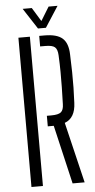

<svg xmlns="http://www.w3.org/2000/svg" viewBox="-62 -989 508 1025"><g transform="rotate(-5 191.5 -476.0)"><path d="M284.5 0 211 -315H179V-371.5H203Q240.5 -371.5 254.8 -383.2Q269 -395 269.5 -426Q271 -476.5 271.8 -517Q272.5 -557.5 272.2 -597.8Q272 -638 269.5 -688.5Q268 -720 254.2 -731.8Q240.5 -743.5 204 -743.5H175.5V-800H204Q270 -800 299.8 -773.8Q329.5 -747.5 331 -687Q333 -635 333.8 -591.8Q334.5 -548.5 333.8 -509Q333 -469.5 331 -427.5Q328 -346.5 271 -325.5L349 0ZM64 0V-800H125.5V0ZM172.5 -840 100 -951.5H149L194 -878L239 -951.5H287L215 -840Z"/></g></svg>

Font: Big Shoulders Stencil Text Thin Light
Style: Regular
Weight: 300
Version: Version 2.001